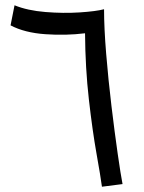

<svg xmlns="http://www.w3.org/2000/svg" viewBox="-20 -702 544 727"><path d="M35 -682 20 -606Q73 -578 151.5 -572.5Q230 -567 302 -576Q303 -444 316.5 -325.5Q330 -207 345.5 -120Q361 -33 366 5L444 -5Q437 -41 425.5 -121Q414 -201 402 -301Q390 -401 382 -498.5Q374 -596 374 -667Q343 -659 281.5 -655Q220 -651 152 -656.5Q84 -662 35 -682Z"/></svg>

Font: Noto Sans Arabic
Style: Regular
Weight: 400
Designer: Nadine Chahine - Monotype Design Team
Foundry: Monotype Imaging Inc.
Version: Version 1.902